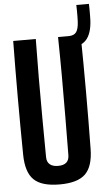

<svg xmlns="http://www.w3.org/2000/svg" viewBox="-63 -1007 598 1057"><g transform="rotate(-5 235.5 -479.0)"><path d="M223.6 9.1Q124.1 9.1 81.2 -32.5Q38.2 -74.1 36.9 -170.5Q34.9 -326.9 34.9 -485.4Q34.9 -643.9 36.9 -800H161.7Q159.9 -695.9 159.6 -584.9Q159.2 -473.9 159.8 -363Q160.4 -252.1 161.4 -147.9Q161.4 -120.9 177.4 -107.1Q193.4 -93.3 223.6 -93.3Q254.2 -93.3 269.5 -107.1Q284.7 -120.9 284.7 -147.9Q285.7 -252.1 286.4 -363Q287.1 -473.9 286.9 -584.9Q286.6 -695.9 284.7 -800H409.6Q411.9 -643.9 411.9 -485.4Q411.9 -326.9 409.6 -170.5Q408.3 -74.1 365.5 -32.5Q322.7 9.1 223.6 9.1ZM343.7 -736Q339.9 -736 334.5 -736.4Q329.1 -736.7 321.3 -738L321 -800Q330.9 -800 335.4 -800Q339.9 -800 343.7 -800Q373 -800.3 385.5 -817.3Q398 -834.3 400.2 -874.8Q400.7 -884.5 401 -902.7Q401.2 -921 401 -939.2Q400.7 -957.5 400.2 -967.1H469.9Q470.4 -957.5 470.6 -939.2Q470.9 -921 470.6 -902.7Q470.4 -884.5 469.9 -874.8Q465.8 -802.7 435.6 -769.4Q405.5 -736 343.7 -736Z"/></g></svg>

Font: Big Shoulders Display SC Thin
Style: Regular
Weight: 100
Designer: Patric King
Foundry: XO Type Co
Version: Version 2.002